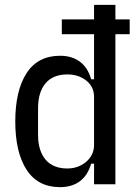

<svg xmlns="http://www.w3.org/2000/svg" viewBox="-20 -760 569 792"><path d="M368 -85H356Q342 -36 309 -12Q276 12 228 12Q136 12 89.5 -60Q43 -132 43 -259Q43 -386 89.5 -458Q136 -530 228 -530Q276 -530 309 -506Q342 -482 356 -433H368V-619H235V-680H368V-740H456V-680H515V-619H456V0H368ZM258 -65Q281 -65 301 -72.5Q321 -80 336 -93Q351 -106 359.5 -123.5Q368 -141 368 -162V-360Q368 -402 336 -427.5Q304 -453 258 -453Q199 -453 168 -416.5Q137 -380 137 -314V-204Q137 -138 168 -101.5Q199 -65 258 -65Z"/></svg>

Font: IBM Plex Sans Condensed Text
Style: Regular
Weight: 450
Width: 3
Designer: Mike Abbink, Paul van der Laan, Pieter van Rosmalen
Foundry: Bold Monday
Version: Version 1.1